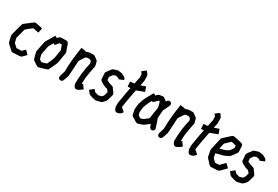

<svg xmlns="http://www.w3.org/2000/svg" viewBox="77 -2010 4555 3141"><g transform="rotate(30 2354.0 -439.0)"><path d="M288.1 -629.9Q412.6 -608.4 424.8 -602.5Q409.2 -518.1 405.3 -512.7L299.8 -534.2Q187 -446.3 186.5 -440.4L137.7 -258.8Q155.3 -178.7 159.2 -172.9L223.6 -114.3L319.3 -118.2L372.1 -170.9L436.5 -106.4Q365.7 -30.3 354.5 -30.3Q354.5 -25.9 200.2 -20.5Q179.2 -20.5 124 -79.1Q65.4 -124.5 65.4 -157.2Q43.9 -248 43.9 -260.7Q104.5 -508.8 116.2 -508.8Q246.1 -611.3 274.4 -627.9Z M874 -629.9Q910.2 -629.9 928.7 -553.7L963.9 -454.1Q932.6 -239.3 920.9 -223.6L854.5 -79.1Q854.5 -65.4 690.4 -20.5H682.6Q665 -20.5 569.3 -88.9Q559.6 -103.5 530.3 -229.5Q570.8 -452.1 581.1 -452.1L672.9 -606.4H674.8Q682.1 -606.4 713.9 -585Q738.8 -627.9 776.4 -627.9H784.2ZM792 -536.1Q763.7 -495.6 737.3 -469.7L711.9 -489.3Q657.2 -399.9 657.2 -391.6L626 -231.4Q644.5 -143.6 653.3 -143.6L692.4 -118.2Q786.1 -143.1 786.1 -151.4Q842.8 -276.9 842.8 -288.1L868.2 -446.3L836.9 -536.1Z M1376 -651.4Q1390.1 -651.4 1463.9 -592.8Q1487.3 -517.6 1487.3 -499Q1460 -371.1 1444.3 -256.8L1438.5 -139.6L1458 -153.3H1460L1512.7 -81.1V-79.1Q1439.5 -18.6 1403.3 -18.6Q1361.8 -18.6 1344.7 -90.8Q1344.7 -302.2 1393.6 -499Q1385.3 -545.9 1370.1 -545.9L1354.5 -557.6H1307.6Q1266.6 -545.4 1266.6 -530.3Q1206.1 -446.8 1206.1 -426.8Q1192.4 -154.8 1188.5 -145.5Q1154.8 -36.6 1141.6 -26.4Q1127.9 -16.6 1116.2 -16.6H1106.4Q1073.7 -16.6 1065.4 -59.6V-61.5Q1065.4 -71.8 1098.6 -178.7Q1098.6 -379.4 1141.6 -647.5L1143.6 -649.4Q1233.4 -637.7 1233.4 -633.8V-631.8L1231.4 -629.9V-627.9H1233.4Q1272 -651.4 1335 -651.4Z M1845.7 -629.9Q1939.5 -620.6 1939.5 -610.4Q2003.9 -583.5 2003.9 -557.6Q2009.8 -550.3 2009.8 -542L1925.8 -506.8Q1915.5 -530.3 1853.5 -536.1Q1800.8 -521 1800.8 -504.9L1769.5 -463.9L1773.4 -405.3Q1820.3 -377.9 1863.3 -368.2Q1916 -352.5 1916 -335Q1972.7 -265.1 1972.7 -245.1V-241.2Q1936.5 -94.7 1919.9 -94.7Q1877.9 -36.1 1835.9 -36.1Q1781.2 -20.5 1767.6 -20.5Q1628.9 -48.3 1628.9 -71.3L1593.8 -114.3V-118.2L1664.1 -174.8Q1697.3 -129.9 1710.9 -129.9L1767.6 -114.3Q1834 -127.9 1834 -137.7Q1854.5 -150.4 1871.1 -221.7L1875 -235.4Q1842.3 -282.2 1828.1 -282.2Q1805.2 -282.2 1736.3 -319.3Q1683.6 -346.2 1683.6 -374L1675.8 -485.4Q1675.8 -500.5 1750 -592.8Q1750 -602.5 1845.7 -629.9Z M2252.9 -862.3Q2301.8 -810.5 2301.8 -782.2L2303.7 -696.3L2284.2 -600.6L2374 -631.8L2405.3 -545.9L2260.7 -491.2Q2208 -220.7 2200.2 -149.4V-141.6L2268.6 -83Q2230.5 -28.3 2200.2 -28.3Q2187 -20.5 2168.9 -20.5H2165Q2127.9 -20.5 2108.4 -96.7V-168.9Q2151.4 -432.1 2165 -481.4H2163.1L2114.3 -477.5Q2110.8 -477.5 2106.4 -571.3H2108.4Q2186.5 -571.3 2186.5 -583Q2198.2 -651.4 2211.9 -704.1L2210 -717.8V-766.6L2180.7 -805.7Q2185.1 -813 2252.9 -862.3Z M2694.3 -629.9Q2717.3 -629.9 2770.5 -585L2774.4 -575.2H2776.4Q2790.5 -616.2 2821.3 -616.2H2831.1Q2865.2 -616.2 2872.1 -569.3Q2872.1 -557.6 2807.6 -426.8L2795.9 -282.2Q2837.4 -169.4 2854.5 -108.4V-96.7Q2854.5 -65.4 2807.6 -57.6H2805.7Q2769 -57.6 2751 -126L2745.1 -139.6Q2651.9 -63.5 2641.6 -63.5Q2558.6 -34.2 2547.9 -34.2Q2527.3 -34.2 2424.8 -102.5Q2415.5 -114.3 2397.5 -210Q2405.3 -341.8 2422.9 -362.3Q2440.9 -431.6 2483.4 -501Q2536.6 -598.6 2540 -598.6H2542Q2574.7 -579.1 2581.1 -579.1Q2613.3 -624 2659.2 -624ZM2663.1 -530.3 2596.7 -461.9H2594.7L2577.1 -477.5Q2527.8 -397.9 2501 -305.7Q2497.6 -294.9 2491.2 -215.8Q2501 -159.2 2508.8 -159.2L2553.7 -131.8Q2614.7 -146.5 2647.5 -182.6Q2684.6 -207 2684.6 -221.7Q2702.1 -360.4 2710 -377.9L2715.8 -430.7Q2692.4 -527.3 2688.5 -532.2L2682.6 -534.2Q2663.1 -533.2 2663.1 -530.3Z M3248.5 -651.4Q3262.7 -651.4 3336.4 -592.8Q3359.9 -517.6 3359.9 -499Q3332.5 -371.1 3316.9 -256.8L3311 -139.6L3330.6 -153.3H3332.5L3385.3 -81.1V-79.1Q3312 -18.6 3275.9 -18.6Q3234.4 -18.6 3217.3 -90.8Q3217.3 -302.2 3266.1 -499Q3257.8 -545.9 3242.7 -545.9L3227.1 -557.6H3180.2Q3139.2 -545.4 3139.2 -530.3Q3078.6 -446.8 3078.6 -426.8Q3064.9 -154.8 3061 -145.5Q3027.3 -36.6 3014.2 -26.4Q3000.5 -16.6 2988.8 -16.6H2979Q2946.3 -16.6 2938 -59.6V-61.5Q2938 -71.8 2971.2 -178.7Q2971.2 -379.4 3014.2 -647.5L3016.1 -649.4Q3106 -637.7 3106 -633.8V-631.8L3104 -629.9V-627.9H3106Q3144.5 -651.4 3207.5 -651.4Z M3639.2 -862.3Q3688 -810.5 3688 -782.2L3689.9 -696.3L3670.4 -600.6L3760.3 -631.8L3791.5 -545.9L3647 -491.2Q3594.2 -220.7 3586.4 -149.4V-141.6L3654.8 -83Q3616.7 -28.3 3586.4 -28.3Q3573.2 -20.5 3555.2 -20.5H3551.3Q3514.2 -20.5 3494.6 -96.7V-168.9Q3537.6 -432.1 3551.3 -481.4H3549.3L3500.5 -477.5Q3497.1 -477.5 3492.7 -571.3H3494.6Q3572.8 -571.3 3572.8 -583Q3584.5 -651.4 3598.1 -704.1L3596.2 -717.8V-766.6L3566.9 -805.7Q3571.3 -813 3639.2 -862.3Z M4025.9 -643.6Q4207.5 -612.3 4207.5 -594.7Q4219.7 -594.7 4223.1 -460Q4223.1 -443.4 4141.1 -338.9Q4036.1 -276.4 3998.5 -276.4L3900.9 -251Q3915 -168.9 3920.4 -168.9L3973.1 -114.3L4051.3 -118.2L4137.2 -204.1H4139.2L4203.6 -139.6Q4099.1 -30.3 4086.4 -30.3Q4086.4 -26.4 3947.8 -20.5Q3923.8 -20.5 3871.6 -86.9Q3822.8 -127.4 3822.8 -167Q3805.2 -248.5 3805.2 -264.6V-266.6Q3852.1 -491.2 3863.8 -512.7Q4002.9 -643.6 4014.2 -643.6ZM4039.6 -547.9 3943.8 -458 3918.5 -350.6Q4020.5 -376 4039.6 -387.7Q4092.3 -417 4096.2 -434.6Q4129.4 -477.5 4129.4 -483.4L4125.5 -528.3Z M4508.3 -629.9Q4602.1 -620.6 4602.1 -610.4Q4666.5 -583.5 4666.5 -557.6Q4672.4 -550.3 4672.4 -542L4588.4 -506.8Q4578.1 -530.3 4516.1 -536.1Q4463.4 -521 4463.4 -504.9L4432.1 -463.9L4436 -405.3Q4482.9 -377.9 4525.9 -368.2Q4578.6 -352.5 4578.6 -335Q4635.3 -265.1 4635.3 -245.1V-241.2Q4599.1 -94.7 4582.5 -94.7Q4540.5 -36.1 4498.5 -36.1Q4443.8 -20.5 4430.2 -20.5Q4291.5 -48.3 4291.5 -71.3L4256.3 -114.3V-118.2L4326.7 -174.8Q4359.9 -129.9 4373.5 -129.9L4430.2 -114.3Q4496.6 -127.9 4496.6 -137.7Q4517.1 -150.4 4533.7 -221.7L4537.6 -235.4Q4504.9 -282.2 4490.7 -282.2Q4467.8 -282.2 4398.9 -319.3Q4346.2 -346.2 4346.2 -374L4338.4 -485.4Q4338.4 -500.5 4412.6 -592.8Q4412.6 -602.5 4508.3 -629.9Z"/></g></svg>

Font: ww_drahtTSB
Style: Regular
Weight: 400
Designer: Dr. Wolfgang Wiebecke
Version: Version 1.06 May 21, 2010, initial release